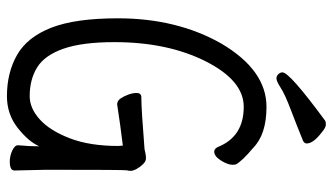

<svg xmlns="http://www.w3.org/2000/svg" viewBox="-218 -702 937 540"><g transform="rotate(90 250.0 -431.5)"><path d="M200 -741Q193 -741 188 -746.5Q183 -752 183 -758Q183 -778 319 -878Q322 -880 330 -880Q338 -880 351 -869Q383 -845 383 -826Q383 -820 376 -816Q332 -798 288.5 -781.5Q245 -765 226.5 -753Q208 -741 200 -741ZM250 17Q184 17 134 -11.5Q84 -40 57.5 -107.5Q31 -175 31 -295Q31 -461 102 -586Q177 -713 280 -713Q358 -713 396 -675Q431 -646 442 -627L443 -618Q443 -604 431 -585Q419 -566 406 -566Q398 -566 393 -576Q364 -649 280 -649Q206 -649 152 -542Q98 -435 98 -285Q98 -195 116.5 -142Q135 -89 169 -68Q203 -47 250 -47Q284 -47 315.5 -75.5Q347 -104 368.5 -160Q390 -216 390 -296L389 -309Q331 -302 273 -293Q263 -293 256.5 -302.5Q250 -312 245.5 -324.5Q241 -337 241 -347Q241 -361 253 -361Q287 -361 399 -370Q414 -374 425 -374Q433 -374 441 -366Q449 -358 454.5 -348Q460 -338 460 -331Q460 -325 458.5 -320.5Q457 -316 457 -94L459 -4Q459 9 434 9Q418 9 403 2Q388 -5 388 -14Q391 -44 391 -74Q378 -44 339.5 -13.5Q301 17 250 17Z"/></g></svg>

Font: Moon Stars Kai HW
Style: Regular
Weight: 400
Designer: GuiWonder
Version: Version 1.101